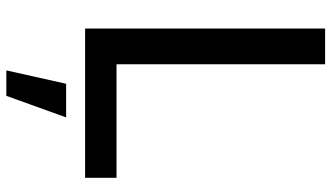

<svg xmlns="http://www.w3.org/2000/svg" viewBox="-232 -536 1006 582"><g transform="rotate(90 271.0 -245.0)"><path d="M66.4 -727.5V0H519V-95.2H174.8V-727.5ZM233.9 57.6 193.4 238.8H270.5L335.9 57.6Z"/></g></svg>

Font: Inteeer Medium
Style: Regular
Weight: 500
Designer: Rasmus Andersson
Foundry: rsms
Version: Version 4.001;Glyphs 3.4 (3402)